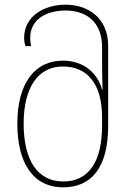

<svg xmlns="http://www.w3.org/2000/svg" viewBox="-20 -790 560 820"><path d="M250 10C371 10 442 -75 442 -253V-593C442 -714 356 -770 260 -770C170 -770 83 -722 83 -628C83 -615 85 -604 89 -593H113C111 -604 109 -614 109 -628C109 -709 180 -745 260 -745C348 -745 416 -697 416 -588V-508C416 -480 417 -438 418 -407H416C398 -475 340 -531 248 -531C130 -531 54 -436 54 -262C54 -100 117 10 250 10ZM250 -15C140 -15 81 -106 81 -262C81 -421 146 -506 248 -506C358 -506 416 -426 416 -288V-254C416 -98 358 -15 250 -15Z"/></svg>

Font: Noto Sans Georgian SemiCondensed Thin
Style: Regular
Weight: 100
Width: 4
Designer: Monotype Design Team, Akaki Razmadze
Foundry: Google LLC
Version: Version 2.005